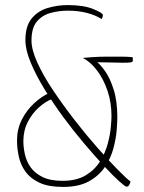

<svg xmlns="http://www.w3.org/2000/svg" viewBox="-20 -726 566 756"><path d="M478 9Q473 9 448.5 -13Q424 -35 388 -74Q352 -113 310.5 -162Q269 -211 228.5 -266Q188 -321 154.5 -376Q121 -431 100.5 -480.5Q80 -530 80 -568Q80 -623 104.5 -653Q129 -683 167.5 -694.5Q206 -706 247 -706Q309 -706 347 -690.5Q385 -675 385 -667Q385 -660 382.5 -655.5Q380 -651 380 -651Q357 -666 323 -675Q289 -684 247 -684Q212 -684 179 -675Q146 -666 125 -641Q104 -616 104 -566Q104 -530 127.5 -478.5Q151 -427 190 -369Q229 -311 274 -253Q319 -195 363.5 -144.5Q408 -94 442.5 -59Q477 -24 494 -11Q494 -11 492.5 -6Q491 -1 487.5 4Q484 9 478 9ZM228 10Q171 10 135.5 -6.5Q100 -23 80.5 -50Q61 -77 54 -109.5Q47 -142 47 -173Q47 -217 65.5 -254Q84 -291 113.5 -318.5Q143 -346 174 -360L187 -337Q160 -327 133.5 -303.5Q107 -280 89.5 -246Q72 -212 72 -170Q72 -146 78 -118.5Q84 -91 100.5 -67.5Q117 -44 147.5 -29Q178 -14 226 -14Q282 -14 318 -36Q354 -58 374.5 -91.5Q395 -125 404.5 -161Q414 -197 416.5 -226.5Q419 -256 419 -268Q419 -322 403.5 -368Q388 -414 362.5 -448Q337 -482 306 -498Q328 -500 343.5 -501Q359 -502 373 -502.5Q387 -503 402 -503Q429 -503 454.5 -503Q480 -503 502 -501Q503 -497 503 -494.5Q503 -492 503 -487Q503 -482 495.5 -480.5Q488 -479 463 -479L363 -481Q375 -472 394 -445.5Q413 -419 427.5 -373.5Q442 -328 442 -263Q442 -247 439.5 -214.5Q437 -182 427 -143.5Q417 -105 394 -70Q371 -35 331 -12.5Q291 10 228 10Z"/></svg>

Font: Yanone Kaffeesatz ExtraLight
Style: Regular
Weight: 200
Designer: Yanone (Cyrillic: Daniel Pouzeot, Huerta Tipografica, and Cyreal)
Foundry: Yanone
Version: Version 2.003